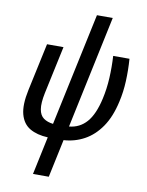

<svg xmlns="http://www.w3.org/2000/svg" viewBox="-105 -836 880 1149"><g transform="rotate(10 335.0 -261.0)"><path d="M177 240 226 9Q160 6 116.5 -19.5Q73 -45 58 -101Q43 -157 63 -250L125 -539H225L163 -249Q150 -186 156 -149.5Q162 -113 185 -96.5Q208 -80 243 -76L389 -762H485L340 -77Q404 -83 446 -130.5Q488 -178 510 -276Q524 -338 527.5 -405Q531 -472 527 -539H626Q631 -471 628 -403.5Q625 -336 611 -276Q590 -181 547.5 -119.5Q505 -58 447 -26.5Q389 5 322 9L273 240Z"/></g></svg>

Font: Noto Sans SemiCondensed Medium
Style: Italic
Weight: 500
Width: 4
Italic angle: -12°
Designer: Monotype Design Team
Foundry: Monotype Imaging Inc.
Version: Version 2.013; ttfautohint (v1.8.4.7-5d5b)